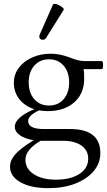

<svg xmlns="http://www.w3.org/2000/svg" viewBox="-20 -704 555 997"><path d="M228 -127Q205 -127 183 -131Q126 -104 126 -76Q126 -34 207 -34H344Q501 -34 501 91Q501 144 466 185Q431 226 370.5 249.5Q310 273 231 273Q141 273 86.5 242.5Q32 212 32 161Q32 128 59.5 97Q87 66 155 24Q110 17 83.5 -1.5Q57 -20 57 -46Q57 -94 158 -137Q109 -153 80.5 -189Q52 -225 52 -274Q52 -317 77 -351Q102 -385 145.5 -405Q189 -425 244 -425Q289 -425 338 -407Q363 -397 382 -392Q401 -387 416 -387H508Q513 -387 514.5 -376.5Q516 -366 514.5 -355.5Q513 -345 508 -345H414Q416 -335 416.5 -325Q417 -315 417 -294Q417 -218 365.5 -172.5Q314 -127 228 -127ZM234 -156Q282 -156 310.5 -189Q339 -222 339 -276Q339 -330 310.5 -363Q282 -396 234 -396Q187 -396 158 -363Q129 -330 129 -276Q129 -222 158 -189Q187 -156 234 -156ZM270 229Q346 229 392 199.5Q438 170 438 120Q438 77 403 52Q368 27 306 27H191Q112 73 112 126Q112 172 155.5 200.5Q199 229 270 229ZM220 -508Q214 -498 203.5 -497.5Q193 -497 187 -504.5Q181 -512 187 -526L255 -680Q257 -684 264 -684Q272 -684 284.5 -678Q297 -672 305.5 -664.5Q314 -657 310 -652Z"/></svg>

Font: Junicode SmExp
Style: Regular
Weight: 400
Width: 6
Designer: Peter S. Baker
Version: Version 2.205; ttfautohint (v1.8.4)